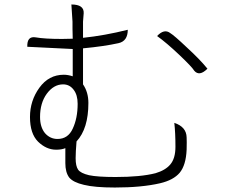

<svg xmlns="http://www.w3.org/2000/svg" viewBox="-20 -804 1040 858"><path d="M299 -784Q356 -784 354 -745L351 -707V-635Q447 -645 551 -671Q551 -620 509 -611Q446 -597 351 -588Q351 -588 351 -427Q375 -392 375 -344Q375 -229 322 -172Q318 -124 318 -97Q318 -62 329 -46Q340 -30 378 -21Q416 -13 496 -13Q609 -13 675 -30Q719 -43 741 -69Q764 -96 764 -148Q764 -210 759 -255Q813 -237 814 -190Q815 -173 814 -135Q811 -66 783 -32Q755 1 695 15Q613 34 493 34Q403 34 355 22Q307 11 289 -11Q272 -34 272 -75V-142Q256 -135 231 -135Q187 -135 150 -171Q114 -207 114 -281Q114 -354 156 -412Q198 -470 265 -470Q284 -470 305 -463V-585L102 -595Q100 -644 140 -637Q179 -630 257 -630L305 -631Q305 -649 304 -675V-707L299 -784ZM682 -643Q714 -677 741 -656Q758 -646 815 -592Q873 -539 907 -497Q871 -461 848 -488Q838 -505 781 -559Q724 -613 682 -643ZM237 -183Q284 -183 305 -229Q327 -276 327 -340Q327 -380 309 -403Q291 -427 262 -427Q220 -427 189 -385Q159 -344 159 -281Q159 -236 181 -209Q204 -183 237 -183Z"/></svg>

Font: Swei Half Moon CJK SC
Style: Light
Weight: 300
Version: Version 2.071